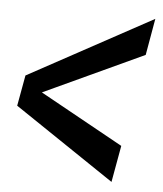

<svg xmlns="http://www.w3.org/2000/svg" viewBox="-42 -526 481 567"><g transform="rotate(5 198.0 -242.5)"><path d="M309 2.5 328.5 -106 59.5 -255 55.5 -231 377 -380 396 -488.5 28.5 -288.5 12 -197.5Z"/></g></svg>

Font: Anybody UltraCondensed Thin Medium
Style: Italic
Weight: 500
Italic angle: -10°
Version: Version 1.111